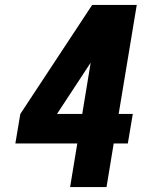

<svg xmlns="http://www.w3.org/2000/svg" viewBox="-20 -755 640 775"><path d="M263 0 292 -176H42L62 -295L352 -735H532L459 -295H516L496 -176H439L410 0ZM210 -295H312L346 -502Z"/></svg>

Font: Iosevka SS04 Heavy Extended
Style: Italic
Weight: 900
Width: 7
Italic angle: -9°
Monospace: yes
Designer: Belleve Invis
Foundry: Belleve Invis
Version: Version 19.0.0; ttfautohint (v1.8.4)